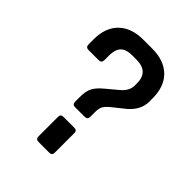

<svg xmlns="http://www.w3.org/2000/svg" viewBox="-187 -742 842 842"><g transform="rotate(45 234.5 -321.0)"><path d="M282 -139V-17Q282 0 266 0H198Q181 0 181 -18V-139Q181 -155 198 -155H266Q282 -155 282 -139ZM281 -268V-238Q281 -221 263 -221H204Q187 -221 187 -238V-267Q187 -304 198 -325Q209 -346 238 -370L287 -411Q322 -439 322 -473V-487Q322 -559 247 -559H220Q183 -559 166 -541.5Q149 -524 149 -487V-458Q149 -440 131 -440H68Q51 -440 51 -458V-489Q51 -562 92 -602Q133 -642 206 -642H262Q335 -642 376 -602Q417 -562 417 -489V-468Q417 -418 372 -378L312 -330Q292 -313 286.5 -300.5Q281 -288 281 -268Z"/></g></svg>

Font: Rajdhani Semibold
Style: Regular
Weight: 600
Designer: Satya Rajpurohit, Jyotish Sonowal
Foundry: Indian Type Foundry
Version: Version 1.200;PS 1.0;hotconv 1.0.78;makeotf.lib2.5.61930; tt